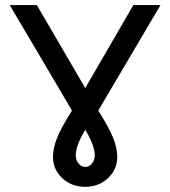

<svg xmlns="http://www.w3.org/2000/svg" viewBox="-20 -720 665 750"><path d="M261.2 -288.1 18.1 -700.2H124L313 -376L501 -700.2H606.9L363.8 -288.1Q407.2 -219.7 422.6 -179.9Q438 -140.1 438 -106.9Q438 -58.1 401.9 -24.2Q365.7 9.8 313 9.8Q259.3 9.8 223.1 -24.2Q187 -58.1 187 -106.9Q187 -140.1 202.4 -179.9Q217.8 -219.7 261.2 -288.1ZM350.1 -113.8Q350.1 -151.4 313 -212.9Q275.9 -151.4 275.9 -113.8Q275.9 -94.7 286.9 -81.3Q297.9 -67.9 313 -67.9Q328.1 -67.9 339.1 -81.3Q350.1 -94.7 350.1 -113.8Z"/></svg>

Font: LT Superior Med
Style: Regular
Weight: 500
Designer: Daniel Lyons
Foundry: LyonsType
Version: Version 1.000